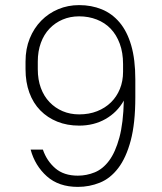

<svg xmlns="http://www.w3.org/2000/svg" viewBox="-20 -726 635 752"><path d="M285 6Q210 6 163.5 -35.5Q117 -77 100 -140H148Q163 -96 196.5 -67Q230 -38 285 -38Q319 -38 351 -51Q383 -64 407.5 -97Q432 -130 447.5 -187Q463 -244 465 -332Q439 -286 393.5 -260Q348 -234 290 -234Q243 -234 204.5 -249.5Q166 -265 138 -293.5Q110 -322 95 -363Q80 -404 80 -455V-485Q80 -535 96.5 -575.5Q113 -616 141.5 -645Q170 -674 208 -690Q246 -706 290 -706Q338 -706 378.5 -689.5Q419 -673 448.5 -638Q478 -603 494 -548Q510 -493 510 -415V-345Q510 -243 492 -175.5Q474 -108 443 -67.5Q412 -27 371 -10.5Q330 6 285 6ZM290 -278Q329 -278 360.5 -290.5Q392 -303 414.5 -325Q437 -347 449.5 -377.5Q462 -408 462 -445V-475Q462 -520 449 -555Q436 -590 413.5 -613.5Q391 -637 359 -649.5Q327 -662 290 -662Q255 -662 225.5 -649.5Q196 -637 174 -614Q152 -591 140 -558Q128 -525 128 -485V-455Q128 -414 140 -381.5Q152 -349 174 -326Q196 -303 225.5 -290.5Q255 -278 290 -278Z"/></svg>

Font: Retni Sans Light
Style: Regular
Weight: 300
Designer: Vitaly Kuzmin
Foundry: ParaType Ltd.
Version: Version 1.00;March 2, 2019;FontCreator 11.5.0.2425 64-bit; t